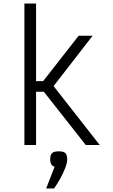

<svg xmlns="http://www.w3.org/2000/svg" viewBox="-20 -820 640 1086"><path d="M118 0V-800H184V-361H224L425 -618H504L283 -333L544 0H465L228 -301H184V0ZM241 246 289 123Q264 117 264 81Q264 56 274.5 46Q285 36 312 36Q340 36 350 46Q360 56 360 81Q360 101 349 130Q338 159 321 189.5Q304 220 286 246Z"/></svg>

Font: Victor Mono Light
Style: Regular
Weight: 300
Monospace: yes
Designer: Rune Bjørnerås
Version: Version 1.561;gftools[0.9.30]